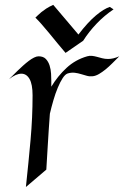

<svg xmlns="http://www.w3.org/2000/svg" viewBox="-20 -729 499 771"><path d="M180.2 -271Q177.7 -243.2 175.8 -208.5Q173.8 -178.7 171.4 -137.9Q168.9 -97.2 166 -47.9L84 22Q94.7 -77.6 102.8 -168Q110.8 -258.3 110.8 -346.2Q110.8 -390.6 98.6 -411.9Q86.4 -433.1 65.9 -433.1Q44.4 -433.1 16.1 -411.1Q22.5 -417 31.5 -426Q40.5 -435.1 51 -445.3Q61.5 -455.6 73 -465.8Q84.5 -476.1 95.5 -484.4Q106.4 -492.7 116.7 -497.8Q127 -502.9 134.8 -502.9Q153.8 -502.9 164.1 -492.2Q174.3 -481.4 179.2 -465.8Q184.1 -450.2 185.1 -433.1Q186 -416 186 -403.8V-380.9Q211.9 -423.8 247.3 -456.5Q282.7 -489.3 330.1 -502.9Q340.3 -505.9 350.1 -504.6Q359.9 -503.4 369.6 -500.7Q379.4 -498 390.4 -495.1Q401.4 -492.2 414.1 -492.2Q423.8 -492.2 434.6 -494.6Q445.3 -497.1 459 -502.9Q444.8 -488.8 431.2 -475.1Q417.5 -461.4 404.1 -450.4Q390.6 -439.5 377.7 -431.9Q364.7 -424.3 353 -422.9Q340.3 -421.4 328.9 -424.6Q317.4 -427.7 305.4 -431.4Q293.5 -435.1 280.3 -436.8Q267.1 -438.5 252 -434.1Q241.7 -430.7 231.7 -415.3Q221.7 -399.9 212.2 -377.2Q202.6 -354.5 194.6 -326.9Q186.5 -299.3 180.2 -272ZM122.1 -658.2Q127 -662.6 132.6 -668.2Q138.2 -673.8 146.2 -680.4Q154.3 -687 165.8 -694.6Q177.2 -702.1 193.8 -709.5Q219.7 -679.2 246.1 -647.9Q272.5 -616.7 294.9 -590.3Q333 -640.1 365.2 -667Q397.5 -693.8 420.9 -701.2L436 -691.4Q399.4 -667 368.2 -634.3Q336.9 -601.6 314 -565.4L243.2 -516.6Q227.5 -534.7 210.4 -555.7Q193.4 -576.7 177.2 -596.2Q161.1 -615.7 146.7 -632.1Q132.3 -648.4 122.1 -658.2Z"/></svg>

Font: Quintessential
Style: Regular
Weight: 400
Designer: Astigmatic (AOETI)
Foundry: Astigmatic (AOETI)
Version: Version 1.000